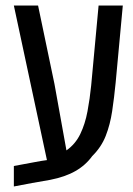

<svg xmlns="http://www.w3.org/2000/svg" viewBox="-20 -650 484 697"><path d="M30.3 26.9V-47.4L108.9 -62Q119.1 -64 129.4 -65.7Q139.6 -67.4 150.4 -68.8L30.3 -629.9H118.2L177.7 -345.2L221.2 -104Q253.9 -127 271.5 -163.6Q289.1 -200.2 297.6 -245.8Q306.2 -291.5 311 -339.8L337.9 -629.9H425.8L399.9 -350.6Q394.5 -295.4 387.2 -246.6Q379.9 -197.8 363.8 -156.7Q347.7 -115.7 314.9 -83.5Q291 -50.3 253.9 -29.1Q216.8 -7.8 162.1 2.9Q129.4 8.3 96.4 14.4Q63.5 20.5 30.3 26.9Z"/></svg>

Font: Open Sans Condensed Medium
Style: Regular
Weight: 500
Width: 3
Designer: Monotype Design Team
Foundry: Monotype Imaging Inc.
Version: Version 3.000